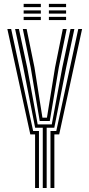

<svg xmlns="http://www.w3.org/2000/svg" viewBox="-20 -946 450 966"><path d="M195.2 0V-303.5H156.8L97.2 -606.5L56 -800H75.2L116.8 -606.5L169.5 -320.2H240.5L293.5 -606.5L334.8 -800H354.2L313 -606.5L253.2 -303.5H214.8V0ZM156.5 0V-269.8H132.5L17 -800H36.2L146.8 -286.8H176V0ZM234 0V-286.8H263.2L373.8 -800H393L277.8 -269.8H253.5V0ZM179.8 -337.2 134.5 -606.5 94.8 -800H114L153.5 -606.5L193.5 -354H216.2L257 -606.5L296 -800H315.5L275.8 -606.5L230.5 -337.2ZM226 -910V-926.5H312.5V-910ZM99 -845V-861.2H185.5V-845ZM99 -877.5V-893.8H185.5V-877.5ZM99 -910V-926.5H185.5V-910ZM226 -845V-861.2H312.5V-845ZM226 -877.5V-893.8H312.5V-877.5Z"/></svg>

Font: Big Shoulders Inline Text Thin SemiBold
Style: Regular
Weight: 600
Version: Version 2.002